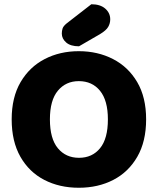

<svg xmlns="http://www.w3.org/2000/svg" viewBox="-20 -866 743 904"><path d="M668 -304Q668 -200 626.5 -128Q585 -56 513.5 -19Q442 18 351 18Q260 18 188.5 -19Q117 -56 76 -128Q35 -200 35 -304Q35 -408 77 -479.5Q119 -551 190.5 -588Q262 -625 351 -625Q440 -625 512 -588Q584 -551 626 -479.5Q668 -408 668 -304ZM488 -304Q488 -393 451 -438.5Q414 -484 351 -484Q290 -484 252.5 -439Q215 -394 215 -304Q215 -213 252.5 -168Q290 -123 352 -123Q414 -123 451 -168Q488 -213 488 -304ZM294 -756 410 -846Q452 -846 475.5 -825.5Q499 -805 499 -775Q499 -756 489.5 -739.5Q480 -723 452 -706L352 -648Q312 -648 291.5 -666Q271 -684 271 -708Q271 -720 274.5 -731.5Q278 -743 294 -756Z"/></svg>

Font: Baloo Bhaijaan 2 ExtraBold
Style: Regular
Weight: 800
Designer: Sanskriti Dholi, Noopur Datye and Ek Type
Foundry: Ek Type
Version: Version 1.701